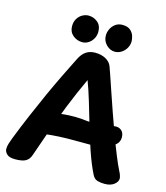

<svg xmlns="http://www.w3.org/2000/svg" viewBox="-144 -1120 1076 1248"><g transform="rotate(15 393.5 -496.0)"><path d="M179.3 -42.1Q169.7 -11.9 146.5 1.6Q123.3 15 75.2 15Q35.2 15 18.9 -1.2Q2.6 -17.3 2.6 -35.3Q2.6 -53.6 8.8 -72.7Q15.1 -91.9 22.1 -110.9Q56.1 -197.9 90.7 -278.9Q125.3 -360 159.4 -435.7Q193.6 -511.4 228 -582.2Q262.4 -653 295.9 -719.4Q314.3 -755.8 339.8 -772.4Q365.3 -789 399.3 -789Q442 -789 471.8 -772.2Q501.7 -755.4 512.1 -727.2Q515.6 -719.1 529.4 -678.3Q543.3 -637.6 564.2 -576.1Q585.1 -514.7 609.7 -444Q634.3 -373.3 660.1 -303.4Q685.9 -233.6 709.4 -176Q733 -118.4 750 -85Q755.8 -75 760.4 -61.3Q765 -47.7 765 -39.7Q765 -17.7 741.4 0.7Q717.8 19 678.2 19Q651.1 19 629.4 12.6Q607.8 6.1 594.8 -19.6Q563.9 -81.9 537.2 -159.8Q510.4 -237.8 486.8 -319.3Q463.1 -400.8 440.7 -474.9Q418.3 -549.1 397.3 -604.1Q348.3 -499 308.9 -399.7Q269.6 -300.4 238.2 -210.4Q206.9 -120.4 179.3 -42.1ZM211.6 -192.1Q196.6 -191.1 181 -214.7Q165.4 -238.2 165.4 -267.3Q165.4 -291.2 179.5 -305.6Q193.6 -319.9 213.1 -328.4Q232.6 -336.9 249.8 -340.4Q274.9 -346.2 308.1 -349.3Q341.2 -352.4 381.6 -352.3Q421.9 -352.1 467.3 -346Q476.2 -345 500.5 -346.7Q524.8 -348.3 554.6 -350.9Q584.3 -353.4 609.6 -356.1Q634.8 -358.8 645.8 -360Q673.8 -363 691.4 -347.4Q709.1 -331.9 709.1 -301.2Q709.1 -272.6 688.9 -253.6Q668.7 -234.7 637.3 -223.4Q605.9 -212.2 573.4 -207.6Q540.9 -203 516.3 -203Q459.3 -203 410.8 -203.3Q362.3 -203.6 314.9 -201.3Q267.6 -199.1 211.6 -192.1ZM299.2 -832.9Q263.9 -832.9 236.5 -855.7Q209.1 -878.4 209.1 -916.9Q209.1 -946.8 222.1 -967.8Q235.1 -988.9 255.3 -999.9Q275.4 -1011 296.1 -1011Q330.1 -1011 356.9 -989.2Q383.8 -967.4 383.8 -924.6Q383.8 -900.3 372.2 -879.1Q360.6 -857.9 341.1 -845.4Q321.7 -832.9 299.2 -832.9ZM519.7 -827.9Q487.9 -827.9 462.4 -853.4Q436.9 -878.9 436.9 -915.6Q436.9 -937 447 -958.7Q457.1 -980.3 476.8 -994.9Q496.6 -1009.6 523.7 -1009.6Q559.9 -1009.6 578.3 -993.2Q596.7 -976.8 602.7 -956.3Q608.8 -935.9 608.8 -921.4Q608.8 -896.7 596.3 -875.1Q583.8 -853.6 563.3 -840.7Q542.9 -827.9 519.7 -827.9Z"/></g></svg>

Font: Playpen Sans
Style: Regular
Weight: 400
Designer: Laura Meseguer, Veronika Burian, José Scaglione, Kostas Bartsokas, Vera Evstafieva, Tom Grace, Yorlmar Campos
Foundry: TypeTogether
Version: Version 2.000